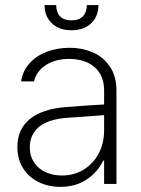

<svg xmlns="http://www.w3.org/2000/svg" viewBox="-20 -727 558 759"><path d="M240.2 -303.7Q276.4 -306.6 319.3 -309.6Q362.3 -312.5 391.6 -314V-371.1Q391.6 -408.7 375 -436.3Q358.4 -463.9 327.4 -479Q296.4 -494.1 253.9 -494.1Q199.7 -494.1 162.1 -470.2Q124.5 -446.3 114.3 -405.3H63.5Q69.3 -445.3 95.5 -475.3Q121.6 -505.4 163.3 -521.7Q205.1 -538.1 255.9 -538.1Q303.7 -538.1 345.7 -520.5Q387.7 -502.9 414.1 -464.4Q440.4 -425.8 440.4 -367.2V0H391.6V-91.8H387.7Q366.2 -46.4 322.5 -17.3Q278.8 11.7 218.8 11.7Q171.9 11.7 133.1 -7.1Q94.2 -25.9 71.5 -61.5Q48.8 -97.2 48.8 -146.5Q48.8 -216.3 97.9 -256.3Q147 -296.4 240.2 -303.7ZM224.6 -33.2Q272.9 -33.2 311 -56.6Q349.1 -80.1 370.4 -120.8Q391.6 -161.6 391.6 -211.9V-272L359.4 -269.5Q279.8 -263.2 250 -261.7Q170.9 -256.3 134.3 -225.6Q97.7 -194.8 97.7 -144.5Q97.7 -110.8 114.3 -85.4Q130.9 -60.1 159.7 -46.6Q188.5 -33.2 224.6 -33.2ZM262.7 -607.4Q213.9 -607.4 185.1 -634.8Q156.2 -662.1 156.2 -707H202.1Q202.1 -678.7 217.3 -662.6Q232.4 -646.5 262.7 -646.5Q292.5 -646.5 307.9 -662.8Q323.2 -679.2 323.2 -707H369.1Q369.1 -662.1 340.3 -634.8Q311.5 -607.4 262.7 -607.4Z"/></svg>

Font: Pretendard GOV ExtraLight
Style: Regular
Weight: 200
Designer: Base glyphs from Inter by Rasmus Andersson; Hangeul glyphs from Noto Sans CJK(Source Han Sans) by Jang Soo-young and Kan
Foundry: Kil Hyung-jin
Version: Version 1.309